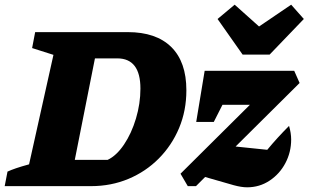

<svg xmlns="http://www.w3.org/2000/svg" viewBox="-55 -794 1316 819"><path d="M490 -657Q611 -657 675.5 -593.5Q740 -530 740 -409Q740 -322 709 -248Q678 -174 622.5 -118Q567 -62 493 -31Q419 0 333 0H-35L-23 -62Q-8 -69 14 -76.5Q36 -84 69 -93L173 -560L82 -589L95 -657ZM404 -112Q442 -130 474 -177.5Q506 -225 525 -288.5Q544 -352 544 -416Q544 -545 445 -545H350L264 -112ZM746 0 715 -53 1011 -347H894L857 -274H782L818 -492H1200L1223 -440L950 -169L1085 -155Q1127 -206 1178 -257Q1187 -226 1187 -199Q1187 -145 1162.5 -98.5Q1138 -52 1095 -23.5Q1052 5 999 5Q975 5 942 -4L820 -39L781 0ZM980 -561 873 -713 946 -774 1050 -681 1187 -774 1241 -713 1095 -561Z"/></svg>

Font: Piazzolla ExtraBold
Style: Italic
Weight: 800
Italic angle: -11.3°
Designer: Juan Pablo del Peral
Foundry: Huerta Tipografica
Version: Version 1.330